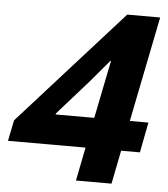

<svg xmlns="http://www.w3.org/2000/svg" viewBox="-56 -767 713 814"><g transform="rotate(5 300.5 -360.0)"><path d="M325.7 -142.6H-4.4L13.7 -231.4L452.6 -719.7H592.8L502.9 -271.5H582L557.1 -142.6H477.1L448.7 0H297.4ZM351.6 -271.5 377.4 -399.9 401.4 -518.6H398.9L323.7 -429.2L187.5 -275.4V-271.5Z"/></g></svg>

Font: Reddit Sans Vanilla ExtraBold
Style: Italic
Weight: 800
Italic angle: -11.25°
Designer: Stephen Hutchings
Version: Version 1.013